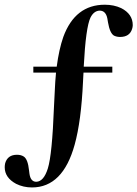

<svg xmlns="http://www.w3.org/2000/svg" viewBox="-76 -616 591 826"><path d="M281.2 -265.6Q281.2 -271.5 282.2 -285.2Q283.2 -297.9 283.2 -303.7H407.2V-329.1H284.2Q293 -499 313.5 -541Q328.1 -569.3 352.5 -570.3Q378.9 -570.3 385.7 -537.1Q386.7 -531.2 388.7 -519.5Q396.5 -473.6 414.1 -462.9Q425.8 -457 440.4 -457Q481.4 -457 492.2 -491.2Q495.1 -500 495.1 -507.8Q495.1 -555.7 445.3 -581.1Q414.1 -595.7 375 -595.7Q247.1 -595.7 196.3 -457Q177.7 -403.3 168 -329.1H67.4V-303.7H165Q161.1 -260.7 160.2 -235.4Q159.2 -209 156.2 -156.2Q148.4 48.8 129.9 108.4Q112.3 165 80.1 166Q55.7 166 50.8 131.8Q49.8 127 48.8 116.2Q43.9 69.3 26.4 57.6Q14.6 49.8 -2.9 49.8Q-43 49.8 -53.7 85.9Q-55.7 94.7 -55.7 103.5Q-55.7 148.4 -6.8 174.8Q24.4 190.4 61.5 190.4Q194.3 190.4 245.1 6.8Q273.4 -94.7 281.2 -265.6Z"/></svg>

Font: Abhaya Libre
Style: Bold
Weight: 700
Designer: Pushpananda Ekanayake, Sol Matas, Pathum Egodawatta
Foundry: Mooniak
Version: Version 1.050 ; ttfautohint (v1.6)